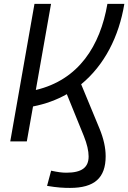

<svg xmlns="http://www.w3.org/2000/svg" viewBox="-20 -713 647 968"><path d="M31.7 0H115.2L146.5 -176.3C209 -188.5 266.1 -209.5 316.9 -238.3L402.8 -26.9C418.9 13.2 426.8 47.9 426.8 75.7C426.8 131.8 391.6 157.7 314.5 157.7C293 157.7 271 154.8 237.8 147.5L217.3 224.1C269 232.9 301.8 234.4 333 234.4C456.1 234.4 512.7 184.1 512.7 74.7C512.7 32.2 502.4 -14.6 481.4 -65.4L389.2 -288.1C505.9 -383.8 579.6 -527.8 606.9 -693.4H521.5C485.4 -482.9 377.4 -310.5 160.6 -259.3L237.3 -693.4H153.8Z"/></svg>

Font: Cascadia Code PL SemiLight
Style: Italic
Weight: 350
Italic angle: -10°
Monospace: yes
Designer: Aaron Bell
Foundry: Saja Typeworks
Version: Version 2404.023